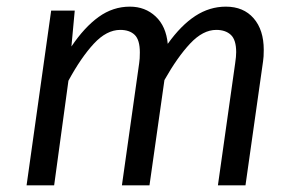

<svg xmlns="http://www.w3.org/2000/svg" viewBox="-20 -558 888 578"><path d="M774 -408Q774 -386 772 -374L719 0H636L688 -368Q691 -388 691 -401Q691 -438 675 -453Q659 -468 631 -468Q591 -468 552.5 -427Q514 -386 475 -317L430 0H347L399 -368Q401 -380 401 -400Q401 -438 385.5 -453Q370 -468 342 -468Q301 -468 262.5 -426.5Q224 -385 186 -315L143 0H60L134 -526H205L195 -418Q234 -476 277 -507Q320 -538 371 -538Q417 -538 448.5 -508.5Q480 -479 485 -426Q525 -482 568 -510Q611 -538 660 -538Q713 -538 743.5 -503Q774 -468 774 -408Z"/></svg>

Font: Fira Sans TEST Book
Style: Italic
Weight: 350
Italic angle: -8°
Designer: Carrois Corporate & Edenspiekermann AG
Foundry: Carrois Corporate GbR & Edenspiekermann AG
Version: Version 4.201